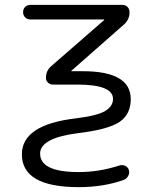

<svg xmlns="http://www.w3.org/2000/svg" viewBox="-20 -540 627 790"><path d="M292 -53Q381 -64 413 -83.5Q445 -103 445 -133Q445 -192 298 -192H198Q186 -192 177.5 -200Q169 -208 169 -220Q169 -249 191 -268L408 -457Q409 -458 409 -459Q409 -460 408 -460H105Q92 -460 83.5 -468.5Q75 -477 75 -490Q75 -503 83.5 -511.5Q92 -520 105 -520H483Q496 -520 504.5 -511.5Q513 -503 513 -490Q513 -460 491 -440L274 -249Q273 -249 273 -248Q273 -247 274 -247H321Q518 -247 518 -132Q518 -70 472 -38.5Q426 -7 300 8Q145 28 145 92Q145 168 304 168Q388 168 471 141Q483 137 494.5 142Q506 147 510 159Q514 171 508 183Q502 195 490 200Q406 230 304 230Q70 230 70 95Q70 -27 292 -53Z"/></svg>

Font: Rounded Mplus 1c
Style: Regular
Weight: 400
Version: Version 1.059.20150529